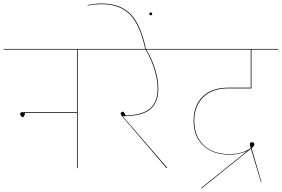

<svg xmlns="http://www.w3.org/2000/svg" viewBox="-30 -959 1606 1095"><path d="M555 -676H413V0H409V-315H113Q109 -291 99 -291Q94 -291 89.5 -297Q85 -303 85 -310Q85 -319 97 -319H409V-676H-10V-680H555Z M1004 -676H804Q832 -633 852.5 -571Q873 -509 873 -453Q873 -376 828 -336.5Q783 -297 670 -296L924 -2L920 0L667 -295Q658 -306 658 -312Q658 -316 662.5 -319Q667 -322 671 -322Q675 -322 678 -317.5Q681 -313 687 -300Q787 -304 828 -342Q869 -380 869 -453Q869 -508 848 -571Q827 -634 800 -676H535V-680H1004Z M550 -935Q508 -935 471 -927L469 -930Q512 -939 550 -939Q656 -939 715 -878Q774 -817 802 -680H798Q770 -815 712 -875Q654 -935 550 -935ZM822 -880Q822 -888 830 -888Q838 -888 838 -880Q838 -872 830 -872Q822 -872 822 -880Z M1078 -269Q1078 -182 1132 -131Q1186 -80 1278 -80Q1325 -80 1356.5 -92Q1388 -104 1400 -115Q1395 -130 1395 -138Q1395 -148 1406 -148Q1412 -148 1416.5 -145Q1421 -142 1421 -137Q1421 -127 1405 -113L1461 79H1458L1401 -111Q1401 -109 1399 -109L1119 116L1117 113L1380 -98Q1336 -77 1278 -77Q1185 -77 1129.5 -129Q1074 -181 1074 -269Q1074 -357 1126 -408Q1178 -459 1272 -459H1400V-676H984V-680H1556V-676H1404V-455H1272Q1180 -455 1129 -404.5Q1078 -354 1078 -269Z"/></svg>

Font: FiraGO Four
Style: Regular
Weight: 100
Designer: bBox Type
Foundry: bBox Type GmbH
Version: Version 1.001